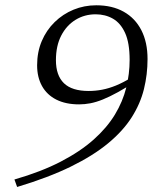

<svg xmlns="http://www.w3.org/2000/svg" viewBox="-20 -702 592 745"><path d="M46.5 23.5 36 -5.5Q140 -35.5 216 -75Q292 -114.5 343.5 -160.5Q395 -206.5 425.8 -257.2Q456.5 -308 469.8 -361.8Q483 -415.5 483 -469.5Q483 -535.5 465.5 -574Q448 -612.5 418.2 -629.5Q388.5 -646.5 351 -646.5Q308 -646.5 273 -625Q238 -603.5 217.5 -563.8Q197 -524 197 -468.5Q197 -409.5 228 -379.2Q259 -349 324 -349Q350.5 -349 376.5 -354Q402.5 -359 430 -370.2Q457.5 -381.5 487 -399.5L508 -387Q468 -361 436.5 -343.8Q405 -326.5 379 -316Q353 -305.5 330.5 -301.2Q308 -297 287 -297Q235 -297 198.5 -315.5Q162 -334 143 -368.2Q124 -402.5 124 -448.5Q124 -500 142 -542.5Q160 -585 192 -616.2Q224 -647.5 265.5 -664.5Q307 -681.5 353.5 -681.5Q415.5 -681.5 460 -656.5Q504.5 -631.5 528.5 -584.8Q552.5 -538 552.5 -473Q552.5 -413 538.5 -356.2Q524.5 -299.5 491 -246.8Q457.5 -194 399.5 -146Q341.5 -98 254.8 -55.5Q168 -13 46.5 23.5Z"/></svg>

Font: Newsreader 20pt
Style: Italic
Weight: 400
Italic angle: -17°
Version: Version 1.003